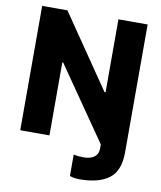

<svg xmlns="http://www.w3.org/2000/svg" viewBox="-98 -785 902 1075"><g transform="rotate(10 353.5 -247.0)"><path d="M224.6 -415H219.7V0H53.7V-707H197.3L481.4 -292H487.3V-707H653.3V20.5Q653.3 125 595.5 168.9Q537.6 212.9 426.8 212.9Q413.6 212.9 398.9 210.7Q384.3 208.5 372.1 204.1V82Q395.5 87.9 429.7 87.9Q467.8 87.9 489.7 71.5Q511.7 55.2 511.7 23.4V0Z"/></g></svg>

Font: Pretendard GOV ExtraBold
Style: Regular
Weight: 800
Designer: Base glyphs from Inter by Rasmus Andersson; Hangeul glyphs from Noto Sans CJK(Source Han Sans) by Jang Soo-young and Kan
Foundry: Kil Hyung-jin
Version: Version 1.309